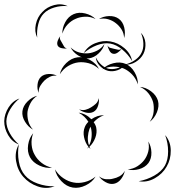

<svg xmlns="http://www.w3.org/2000/svg" viewBox="-111 -840 828 908"><path d="M285 -589Q303 -621 339 -635.5Q375 -650 411 -644Q447 -638 477 -612.5Q507 -587 514 -551Q495 -583 467 -606Q439 -629 410 -634Q381 -639 347 -626Q313 -613 285 -589ZM172 -489Q178 -518 202 -541.5Q226 -565 256 -569Q285 -573 314.5 -556.5Q344 -540 357 -514Q335 -534 308.5 -541Q282 -548 259 -545Q235 -542 211.5 -528Q188 -514 172 -489ZM373 -512Q393 -533 425 -541Q457 -549 483 -538Q509 -527 525.5 -498.5Q542 -470 541 -441Q532 -469 513.5 -488Q495 -507 474 -516Q452 -525 425.5 -525Q399 -525 373 -512ZM72 -401Q64 -418 66.5 -440.5Q69 -463 82 -476Q96 -489 118.5 -490Q141 -491 158 -482Q139 -484 124 -476.5Q109 -469 99 -459Q88 -448 79.5 -434Q71 -420 72 -401ZM551 -429Q578 -427 603 -408.5Q628 -390 636 -364Q643 -338 631 -309Q619 -280 597 -264Q613 -286 615.5 -311Q618 -336 613 -357Q607 -378 591.5 -398Q576 -418 551 -429ZM45 -227Q23 -239 7.5 -264Q-8 -289 -5 -314Q-2 -339 19 -360Q40 -381 65 -387Q44 -373 33 -352Q22 -331 19 -311Q17 -291 22.5 -268.5Q28 -246 45 -227ZM356 -376Q359 -359 352.5 -339Q346 -319 331 -311Q316 -303 296 -307.5Q276 -312 263 -323Q279 -317 293.5 -321Q308 -325 319 -332Q331 -339 342 -349Q353 -359 356 -376ZM-22 -157Q-54 -169 -72.5 -201Q-91 -233 -91 -267Q-90 -301 -70.5 -332Q-51 -363 -19 -374Q-45 -353 -62.5 -323.5Q-80 -294 -81 -267Q-81 -239 -64.5 -209.5Q-48 -180 -22 -157ZM317 -135Q313 -139 309 -144Q305 -140 301 -137Q304 -142 307 -146Q292 -165 286.5 -191Q281 -217 290 -239Q295 -252 307 -264Q299 -277 287.5 -288Q276 -299 261 -307Q295 -303 321 -276Q350 -296 381 -295Q366 -290 354 -281.5Q342 -273 332 -262Q341 -250 344 -237Q349 -213 339.5 -188Q330 -163 312 -146Q314 -141 317 -135ZM312 -230Q306 -213 304.5 -192.5Q303 -172 310 -152Q320 -171 322 -192Q324 -213 320 -231Q319 -236 317 -241Q315 -235 312 -230ZM135 -47Q106 -43 75.5 -57Q45 -71 31 -96Q17 -122 22 -155Q27 -188 46 -210Q36 -183 38.5 -155.5Q41 -128 53 -108Q64 -87 85.5 -70Q107 -53 135 -47ZM670 -201Q696 -171 696.5 -128.5Q697 -86 677 -52Q658 -18 621 3Q584 24 545 17Q584 10 618.5 -9.5Q653 -29 669 -57Q684 -84 684 -124Q684 -164 670 -201ZM590 -171Q604 -149 605 -119.5Q606 -90 591 -69Q575 -48 546.5 -40Q518 -32 493 -39Q519 -41 539 -54Q559 -67 571 -83Q584 -100 590 -123Q596 -146 590 -171ZM147 41Q108 56 67 41.5Q26 27 -1 -4Q-28 -35 -35 -78.5Q-42 -122 -22 -157Q-29 -117 -22 -76.5Q-15 -36 7 -11Q28 14 67 28Q106 42 147 41ZM341 -5Q326 21 294.5 36.5Q263 52 233 47Q203 42 179 16.5Q155 -9 149 -39Q165 -13 189 3Q213 19 237 23Q261 28 289.5 21Q318 14 341 -5ZM479 -32Q476 -13 462 6Q448 25 428 29Q409 33 388.5 21.5Q368 10 357 -6Q373 6 390.5 7.5Q408 9 423 5Q439 2 454.5 -6.5Q470 -15 479 -32ZM65 -662Q51 -691 58.5 -725.5Q66 -760 89 -783Q111 -807 145 -816Q179 -825 209 -811Q177 -814 145.5 -804.5Q114 -795 96 -776Q78 -758 70 -726Q62 -694 65 -662ZM184 -681Q183 -708 197.5 -735Q212 -762 237 -773Q262 -784 292 -776.5Q322 -769 341 -750Q317 -762 291.5 -761Q266 -760 247 -751Q227 -743 209.5 -725Q192 -707 184 -681ZM357 -750Q377 -763 404.5 -764Q432 -765 451 -751Q470 -737 476.5 -710Q483 -683 476 -660Q475 -684 463 -702Q451 -720 436 -731Q421 -743 400.5 -749Q380 -755 357 -750ZM555 -685Q574 -666 576.5 -637.5Q579 -609 567 -585Q555 -562 530.5 -547Q506 -532 480 -535Q506 -541 527.5 -556Q549 -571 558 -590Q568 -609 567 -635Q566 -661 555 -685ZM206 -611Q196 -609 181.5 -612Q167 -615 162 -624Q157 -634 162 -647.5Q167 -661 174 -669Q170 -659 174.5 -651Q179 -643 183 -636Q187 -629 191.5 -621Q196 -613 206 -611ZM383 -632Q377 -608 355.5 -587.5Q334 -567 309 -564Q284 -562 259 -577.5Q234 -593 223 -616Q241 -598 263.5 -592Q286 -586 307 -588Q327 -590 348 -600.5Q369 -611 383 -632ZM465 -610Q459 -601 446.5 -592Q434 -583 423 -586Q413 -588 406 -601.5Q399 -615 397 -626Q402 -616 411 -613.5Q420 -611 429 -609Q437 -607 446.5 -605Q456 -603 465 -610ZM480 -535Q468 -516 445 -508Q422 -500 400 -505Q378 -511 361 -528.5Q344 -546 342 -569Q352 -548 368.5 -533.5Q385 -519 402 -515Q420 -511 441 -516.5Q462 -522 480 -535Z"/></svg>

Font: Rubik Puddles
Style: Regular
Weight: 400
Designer: Hubert and Fischer, NaN
Foundry: Hubert and Fischer, NaN
Version: Version 2.200